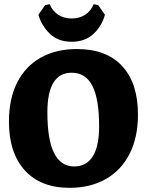

<svg xmlns="http://www.w3.org/2000/svg" viewBox="-20 -892 706 924"><path d="M23 -307Q23 -415 62 -493.5Q101 -572 175 -614Q249 -656 350 -656Q492 -656 568 -574Q644 -492 644 -340Q644 -232 604 -152.5Q564 -73 489.5 -30.5Q415 12 314 12Q176 12 99.5 -72Q23 -156 23 -307ZM457 -284Q457 -416 424.5 -479Q392 -542 325 -542Q208 -542 208 -351Q208 -219 240.5 -155Q273 -91 337 -91Q396 -91 426.5 -139.5Q457 -188 457 -284ZM165 -821 197 -867 219 -872Q233 -838 261 -820.5Q289 -803 325 -803Q361 -803 389 -820.5Q417 -838 431 -872L453 -867L485 -821Q470 -766 429.5 -728.5Q389 -691 325 -691Q261 -691 221 -728.5Q181 -766 165 -821Z"/></svg>

Font: Alegreya SC ExtraBold
Style: Regular
Weight: 800
Designer: Juan Pablo del Peral
Foundry: Huerta Tipografica
Version: Version 2.007; ttfautohint (v1.6)